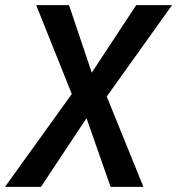

<svg xmlns="http://www.w3.org/2000/svg" viewBox="-42 -731 693 751"><path d="M316.9 -446.8 490.7 -710.9H630.9L375.5 -353.5L519 0H390.6L296.4 -268.6L118.2 0H-22.5L238.8 -363.3L99.6 -710.9H228Z"/></svg>

Font: Roboto Mono Medium
Style: Italic
Weight: 500
Designer: Google
Version: Version 2.000985; 2015; ttfautohint (v1.3)